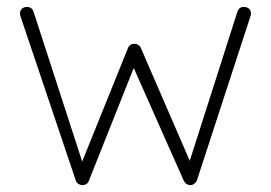

<svg xmlns="http://www.w3.org/2000/svg" viewBox="-20 -537 786 557"><path d="M687 -517Q695 -517 701.5 -512.5Q708 -508 708 -498Q708 -497 707.5 -493.5Q707 -490 706 -488L551 -13Q548 -7 543 -3.5Q538 0 532 0Q520 0 513 -13L359 -360L374 -355L238 -13Q233 0 219 0Q213 0 207.5 -3.5Q202 -7 200 -13L40 -488Q38 -494 38 -498Q38 -507 44 -512Q50 -517 59 -517Q65 -517 70 -513.5Q75 -510 77 -504L226 -45H209L351 -397Q356 -410 370 -410Q376 -410 381.5 -406.5Q387 -403 389 -397L542 -44H522L669 -504Q674 -517 687 -517Z"/></svg>

Font: Quicksand Variable Light
Style: Regular
Weight: 300
Designer: Andrew Paglinawan
Foundry: Andrew Paglinawan
Version: Version 3.004